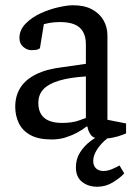

<svg xmlns="http://www.w3.org/2000/svg" viewBox="-20 -524 520 731"><path d="M177 7Q126 7 95.5 -10Q65 -27 51.5 -55.5Q38 -84 38 -117Q38 -159 57.5 -190Q77 -221 117 -241Q157 -261 217 -268L307 -281V-356Q307 -385 295.5 -404Q284 -423 262.5 -431.5Q241 -440 209 -440Q184 -440 167 -436.5Q150 -433 147 -432L132 -340Q131 -339 124 -336Q117 -333 100 -333Q83 -333 68.5 -345.5Q54 -358 54 -379Q54 -410 77.5 -434Q101 -458 135 -473.5Q169 -489 203 -496.5Q237 -504 258 -504Q301 -504 330 -488.5Q359 -473 374 -447Q389 -421 389 -389V-68L460 -54V-16Q457 -15 444.5 -10Q432 -5 411.5 -0.5Q391 4 364 4Q336 4 325.5 -11Q315 -26 313 -42H309Q294 -30 273.5 -19Q253 -8 229 -0.5Q205 7 177 7ZM217 -56Q255 -56 281 -65.5Q307 -75 307 -75V-233Q245 -229 205 -217Q165 -205 145.5 -184.5Q126 -164 126 -132Q126 -56 217 -56ZM350 187Q316 187 292.5 168.5Q269 150 269 113Q269 81 285 56Q301 31 325 13Q349 -5 373 -16H413Q397 -5 378.5 11.5Q360 28 347.5 48.5Q335 69 335 89Q335 107 345.5 117Q356 127 374 127Q389 127 405 120.5Q421 114 435 106L453 136Q439 152 411 169.5Q383 187 350 187Z"/></svg>

Font: Faustina Light
Style: Regular
Weight: 400
Version: Version 1.200